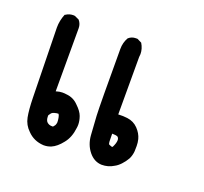

<svg xmlns="http://www.w3.org/2000/svg" viewBox="-85 -346 671 633"><g transform="rotate(20 250.0 -29.5)"><path d="M34.2 -191.4Q34.2 -215.8 43.9 -239.3L45.9 -240.2Q57.6 -248 71.3 -248Q76.2 -248 78.1 -247.1L92.8 -240.2Q102.5 -228.5 102.5 -213.9Q102.5 -211.9 102.5 -210.9V7.8Q115.2 3.9 124.5 3.9Q133.8 3.9 138.7 4.9Q164.1 6.8 181.6 25.4Q199.2 42 204.6 57.1Q210 72.3 210 85.9Q210 91.8 209 97.7Q205.1 131.8 187.5 153.3Q169.9 175.8 151.4 183.6Q139.6 188.5 126 188.5Q126 188.5 125 188.5Q90.8 186.5 68.4 163.1Q49.8 145.5 44.9 120.6Q40 95.7 39.1 52.7ZM322.3 8.8Q339.8 7.8 354.5 9.8Q377 12.7 392.1 28.3Q407.2 43.9 412.1 62.5Q415 74.2 415 85.9Q415 97.7 414.6 104.5Q414.1 111.3 412.1 118.7Q410.2 126 407.2 131.8Q399.4 145.5 389.2 156.2Q378.9 167 369.1 171.9Q350.6 183.6 327.1 183.6Q300.8 182.6 282.2 159.7Q263.7 136.7 261.2 104.5Q258.8 72.3 256.8 37.1Q254.9 0 254.9 -196.3Q254.9 -218.8 265.6 -237.3Q276.4 -247.1 291 -247.1Q293 -247.1 296.9 -247.1L312.5 -239.3Q323.2 -221.7 323.2 -203.1Q323.2 -198.2 322.3 -192.4ZM106.4 93.8Q106.4 108.4 113.3 114.3Q120.1 120.1 128.9 120.1Q130.9 120.1 133.8 120.1Q140.6 113.3 141.6 107.4Q142.6 104.5 142.6 101.6Q142.6 94.7 141.1 86.4Q139.6 78.1 136.7 74.2Q135.7 74.2 134.8 74.2Q129.9 74.2 123 76.2Q116.2 78.1 113.8 80.6Q111.3 83 110.4 85Q108.4 86.9 106.4 90.8Q106.4 92.8 106.4 93.8ZM333 114.3Q336.9 116.2 338.9 116.2Q340.8 116.2 341.8 115.2Q349.6 99.6 349.6 89.8Q349.6 82 344.7 78.1Q338.9 75.2 325.2 75.2Q325.2 93.8 325.7 102.1Q326.2 110.4 328.1 112.3Z"/></g></svg>

Font: JasonHandwriting2
Style: SemiBold
Weight: 600
Version: Version 1.04.7